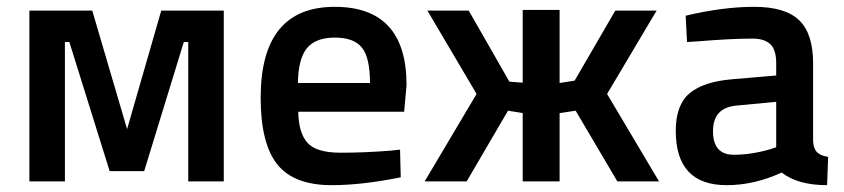

<svg xmlns="http://www.w3.org/2000/svg" viewBox="-20 -531 2471 562"><path d="M635 -500V0H531V-408H518L402 -30H301L183 -408H170V0H66V-500H250L352 -153L452 -500Z M1123 -90 1151 -93 1153 -12Q1039 11 951 11Q840 11 791.5 -50Q743 -111 743 -245Q743 -511 960 -511Q1170 -511 1170 -282L1163 -204H853Q854 -142 880 -113Q906 -84 977 -84Q1048 -84 1123 -90ZM1063 -288Q1063 -362 1039.5 -391.5Q1016 -421 960 -421Q904 -421 878.5 -390Q853 -359 852 -288Z M1375 -256 1231 -500H1352L1471 -292L1510 -289V-502H1618V-288L1662 -295L1781 -500H1902L1757 -256L1909 0H1787L1665 -207L1618 -200V0H1510V-200L1467 -207L1346 0H1223Z M2360 -346V-118Q2361 -96 2371.5 -85.5Q2382 -75 2404 -72L2401 11Q2315 11 2268 -26Q2188 11 2107 11Q1958 11 1958 -148Q1958 -224 1998.5 -258Q2039 -292 2123 -299L2252 -310V-346Q2252 -386 2234.5 -402Q2217 -418 2183 -418Q2119 -418 2023 -410L1991 -408L1987 -485Q2096 -511 2187.5 -511Q2279 -511 2319.5 -471.5Q2360 -432 2360 -346ZM2136 -222Q2067 -216 2067 -147Q2067 -78 2128 -78Q2178 -78 2234 -94L2252 -100V-233Z"/></svg>

Font: Titillium Web[RUS by Daymarius]
Style: Regular
Weight: 600
Designer: Cyrillization by Daymarius
Foundry: Cyrillization by Daymarius
Version: Version 1.002 September 11, 2018